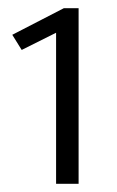

<svg xmlns="http://www.w3.org/2000/svg" viewBox="-20 -785 287 469"><path d="M172 -336V-765H136L10 -700L33 -663L117 -705V-336Z"/></svg>

Font: Catamaran Thin Light
Style: Regular
Weight: 300
Version: Version 2.000